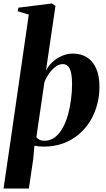

<svg xmlns="http://www.w3.org/2000/svg" viewBox="-44 -837 615 1111"><path d="M-23.5 254 16 -15.5 122.5 -752.5 58.5 -772 62.5 -792.5 256.5 -817 277 -802.5 222 -429Q235 -455 258.8 -477.2Q282.5 -499.5 313.5 -513.2Q344.5 -527 378 -527Q423 -527 457.8 -506Q492.5 -485 512 -442Q531.5 -399 531.5 -333Q531.5 -281 518 -231Q504.5 -181 478 -137Q451.5 -93 412.2 -59.8Q373 -26.5 321.8 -7.5Q270.5 11.5 207 11.5Q194 11.5 181 10Q168 8.5 155 6L148.5 82L123 254ZM213.5 -22.5Q247.5 -22.5 273.8 -42.8Q300 -63 319 -97.2Q338 -131.5 349.8 -174.5Q361.5 -217.5 367.2 -263.2Q373 -309 373 -351.5Q373 -388 367.8 -413.5Q362.5 -439 350.8 -452.5Q339 -466 319 -466Q297 -466 275.2 -449Q253.5 -432 236.8 -407.2Q220 -382.5 212.5 -358.5L166.5 -43.5Q172.5 -34.5 184.2 -28.5Q196 -22.5 213.5 -22.5Z"/></svg>

Font: Merriweather 120pt ExtraBold
Style: Italic
Weight: 800
Italic angle: -7.8°
Version: Version 2.101